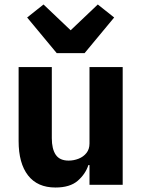

<svg xmlns="http://www.w3.org/2000/svg" viewBox="-20 -824 636 856"><path d="M379 0V-88H374Q361 -48 326.5 -18Q292 12 227 12Q147 12 105 -42Q63 -96 63 -195V-525H211V-208Q211 -160 228.5 -134Q246 -108 286 -108Q309 -108 330.5 -116.5Q352 -125 365.5 -142Q379 -159 379 -184V-525H527V0ZM357 -587H233L101 -746L174 -804L295 -689L416 -804L489 -746Z"/></svg>

Font: IBM Plex Sans
Style: Regular
Weight: 400
Designer: Mike Abbink, Paul van der Laan, Pieter van Rosmalen
Foundry: Bold Monday
Version: Version 3.201